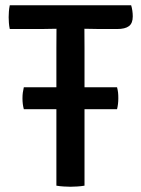

<svg xmlns="http://www.w3.org/2000/svg" viewBox="-20 -703 532 727"><path d="M70.2 -289.6Q65.1 -308.3 65.1 -330.4Q65.1 -342.5 66.4 -352.1Q67.7 -361.8 70.2 -372.6H423.2Q426 -361.8 427 -352.9Q428 -344.1 428 -331.1Q428 -308.6 423.2 -289.6ZM17 -593.1Q14.5 -604.7 13.7 -616.3Q12.8 -627.9 12.8 -637.9Q12.8 -648 13.7 -659.4Q14.5 -670.8 17 -683H476.6Q479.5 -674 481.1 -662.6Q482.7 -651.2 482.7 -640.8Q482.7 -615 468.3 -604.1Q453.8 -593.1 423.4 -593.1H357.5Q347.8 -593.1 329 -593.6Q310.3 -594.1 300 -594.1H193.5Q183.2 -594.1 164.6 -593.6Q146 -593.1 136 -593.1ZM193.5 -520.1Q193.5 -540.6 193.7 -556.9Q193.9 -573.1 193.9 -594.1V-638.2H299.6V-594.1Q299.6 -573.1 299.8 -556.9Q300 -540.6 300 -520.1V0Q287.5 2.2 273.1 3.1Q258.7 4.1 246.8 4.1Q234.8 4.1 220.4 3.1Q206 2.2 193.5 0Z"/></svg>

Font: Signika SC
Style: Regular
Weight: 300
Designer: Anna Giedryś
Foundry: Anna Giedryś
Version: Version 2.000